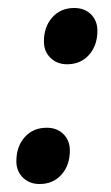

<svg xmlns="http://www.w3.org/2000/svg" viewBox="-20 -449 279 481"><path d="M148 -288Q123 -288 106.5 -304Q90 -320 90 -345Q90 -382 111 -405.5Q132 -429 166 -429Q192 -429 208 -413Q224 -397 224 -372Q224 -335 203 -311.5Q182 -288 148 -288ZM79 12Q54 12 37.5 -4Q21 -20 21 -45Q21 -82 42 -105.5Q63 -129 97 -129Q123 -129 139 -113Q155 -97 155 -72Q155 -35 134 -11.5Q113 12 79 12Z"/></svg>

Font: Platypi Light
Style: Italic
Weight: 300
Italic angle: -13°
Designer: David Sargent
Foundry: Bolt Cutter Type
Version: Version 1.200